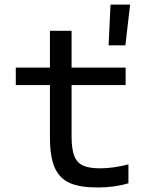

<svg xmlns="http://www.w3.org/2000/svg" viewBox="-20 -809 660 839"><path d="M529 -513.7V-437.2H49V-513.7H225.2H239.7ZM198.2 -208.2V-674.3H292.8V-212.7Q292.8 -157 304.8 -127.1Q316.8 -97.2 343.3 -85.3Q369.8 -73.5 417.3 -73.5Q474.3 -73.5 541.2 -90.7V-8.2Q512.3 0.7 478.2 5.4Q444.2 10.2 409.5 10.2Q332 10.5 286.7 -8.6Q241.3 -27.7 219.8 -75Q198.2 -122.3 198.2 -208.2ZM463 -789H548.5L528 -611H454.5Z"/></svg>

Font: Monaspace Neon Var ExtraLight
Style: Regular
Weight: 200
Designer: Riley Cran and the Lettermatic Team
Version: Version 1.200 (Monaspace Neon Var)